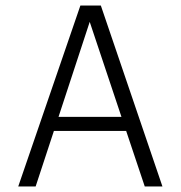

<svg xmlns="http://www.w3.org/2000/svg" viewBox="-20 -675 654 695"><path d="M126 -201 145 -252H446L475 -201ZM109 0H46L271 -655H311L315 -627L182 -222ZM568 0H504L429 -224L293 -631L300 -655H345Z"/></svg>

Font: Intel One Mono Light
Style: Regular
Weight: 300
Monospace: yes
Designer: Fred Shallcrass
Foundry: Frere-Jones Type LLC
Version: Version 1.004